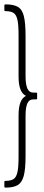

<svg xmlns="http://www.w3.org/2000/svg" viewBox="-20 -717 201 879"><path d="M5 142Q0 142 0 137V115Q0 111 5 111Q30 111 42.5 102.5Q55 94 60 70.5Q65 47 65 1V-188Q65 -226 73.5 -248Q82 -270 99 -278Q82 -286 73.5 -308Q65 -330 65 -367V-556Q65 -602 60 -625.5Q55 -649 42.5 -657.5Q30 -666 5 -666Q0 -666 0 -670V-692Q0 -697 5 -697Q41 -697 61 -686Q81 -675 89 -644Q97 -613 97 -552V-368Q97 -332 105 -312.5Q113 -293 133 -293H145Q150 -293 150 -288V-267Q150 -262 145 -262H133Q113 -262 105 -243Q97 -224 97 -188V-3Q97 58 88.5 89Q80 120 60 131Q40 142 5 142Z"/></svg>

Font: Sofia Sans Extra Condensed ExtraLight
Style: Regular
Weight: 250
Designer: Botio Nikoltchev, Ani Petrova
Foundry: lettersoup
Version: Version 4.101